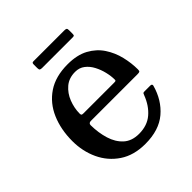

<svg xmlns="http://www.w3.org/2000/svg" viewBox="-182 -792 936 936"><g transform="rotate(-45 286.0 -324.5)"><path d="M48.5 -250Q48.5 -330 76 -393.8Q103.5 -457.5 158.5 -494.5Q213.5 -531.5 297 -531.5Q362 -531.5 405.5 -507.8Q449 -484 474.5 -445.2Q500 -406.5 511 -360.8Q522 -315 522 -271Q522 -261 518.5 -258.5Q515 -256 504 -256H182.5Q166.5 -256 166.5 -241.5Q167 -189 180.8 -144.2Q194.5 -99.5 224.5 -72.2Q254.5 -45 304 -45Q360.5 -45 397.5 -76.5Q434.5 -108 454.5 -161Q456.5 -166.5 458.5 -169.8Q460.5 -173 468.5 -173H508Q521.5 -173 519 -162Q497.5 -83.5 441.5 -36Q385.5 11.5 291 11.5Q212 11.5 158 -24.8Q104 -61 76.2 -120.5Q48.5 -180 48.5 -250ZM182.5 -307.5H393Q402.5 -307.5 404.8 -309Q407 -310.5 407 -316.5Q407 -340.5 400.2 -368.8Q393.5 -397 380.2 -422.2Q367 -447.5 346.2 -463.5Q325.5 -479.5 297 -479.5Q254 -479.5 225.8 -455.5Q197.5 -431.5 183.2 -395Q169 -358.5 168.5 -321Q168.5 -313 170.8 -310.2Q173 -307.5 182.5 -307.5ZM179.5 -622.5V-646Q179.5 -653 181.2 -656.2Q183 -659.5 189.5 -659.5H402.5Q412 -659.5 415.8 -656.8Q419.5 -654 419.5 -644V-621.5Q419.5 -613.5 418 -610Q416.5 -606.5 408.5 -606.5H197Q187.5 -606.5 183.5 -609.2Q179.5 -612 179.5 -622.5Z"/></g></svg>

Font: Besley* Medium
Style: Regular
Weight: 500
Designer: Owen Earl
Foundry: indestructible type*
Version: Version 3.000; ttfautohint (v1.8.3)